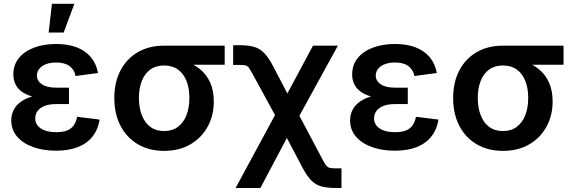

<svg xmlns="http://www.w3.org/2000/svg" viewBox="-20 -773 2969 998"><path d="M270.5 10.3Q205.1 10.3 152.3 -8.5Q99.6 -27.3 69.1 -62.7Q38.6 -98.1 38.6 -147.5Q38.6 -177.7 51.8 -202.9Q64.9 -228 91.6 -246.3Q118.2 -264.6 158.7 -274.7Q199.2 -284.7 253.4 -284.7H338.4V-231.9H270Q236.8 -231.9 212.9 -222.9Q189 -213.9 176 -197Q163.1 -180.2 163.1 -157.7Q163.1 -125 191.9 -105.5Q220.7 -85.9 272.9 -85.9Q307.1 -85.9 329.1 -95Q351.1 -104 363.5 -121.8Q376 -139.6 380.9 -166L498 -151.4Q489.7 -100.1 461.2 -63.7Q432.6 -27.3 385 -8.5Q337.4 10.3 270.5 10.3ZM255.9 -258.8Q202.1 -258.8 162.8 -267.6Q123.5 -276.4 98.4 -293Q73.2 -309.6 61.3 -333.3Q49.3 -356.9 49.3 -385.7Q49.3 -435.5 77.9 -470.9Q106.4 -506.3 157 -525.4Q207.5 -544.4 272 -544.4Q333.5 -544.4 378.9 -526.9Q424.3 -509.3 452.4 -475.8Q480.5 -442.4 489.3 -393.6L373 -377.9Q366.7 -410.6 341.6 -429.4Q316.4 -448.2 272 -448.2Q226.1 -448.2 199 -429Q171.9 -409.7 171.9 -379.9Q171.9 -353 197.3 -335.2Q222.7 -317.4 271.5 -317.4H338.4V-258.8ZM232.9 -604 250 -753.4H366.7L311 -604Z M833 11.2Q754.9 11.2 696.5 -23.2Q638.2 -57.6 606.2 -119.4Q574.2 -181.2 574.2 -263.7Q574.2 -345.7 606.2 -406.7Q638.2 -467.8 696.3 -501.7Q754.4 -535.6 832.5 -535.6H1147.9V-436.5H919.9L832.5 -432.6Q790 -432.6 761 -411.4Q731.9 -390.1 717 -352.1Q702.1 -314 702.1 -263.7Q702.1 -213.9 717 -174.8Q731.9 -135.7 761 -113.8Q790 -91.8 833 -91.8Q876 -91.8 905.3 -114Q934.6 -136.2 949.5 -175Q964.4 -213.9 964.4 -263.7Q964.4 -314 949.5 -352.1Q934.6 -390.1 905.3 -411.4Q876 -432.6 833 -432.6V-469.7Q888.7 -469.7 935.8 -456.3Q982.9 -442.9 1017.8 -415Q1052.7 -387.2 1072 -345Q1091.3 -302.7 1091.3 -245.6Q1091.3 -172.4 1059.3 -114.3Q1027.3 -56.2 969.5 -22.5Q911.6 11.2 833 11.2Z M1204.6 204.1 1446.3 -242.7H1498.5L1654.3 51.8Q1667 76.2 1675.3 86.7Q1683.6 97.2 1694.3 99.6Q1705.1 102.1 1725.6 102.1H1754.9V204.1H1725.6Q1681.6 204.1 1651.9 196.3Q1622.1 188.5 1599.4 166.3Q1576.7 144 1553.2 100.1L1471.2 -55.7L1333.5 204.1ZM1441.9 -115.2 1296.4 -382.3Q1282.2 -408.2 1274.4 -419.4Q1266.6 -430.7 1256.3 -433.1Q1246.1 -435.5 1225.6 -435.5H1191.9V-538.1H1225.6Q1270 -538.1 1299.6 -529.8Q1329.1 -521.5 1352.1 -498.5Q1375 -475.6 1398.4 -431.2L1473.6 -287.1L1606.9 -535.6H1736.3L1505.4 -115.2Z M2031.7 10.3Q1966.3 10.3 1913.6 -8.5Q1860.8 -27.3 1830.3 -62.7Q1799.8 -98.1 1799.8 -147.5Q1799.8 -177.7 1813 -202.9Q1826.2 -228 1852.8 -246.3Q1879.4 -264.6 1919.9 -274.7Q1960.4 -284.7 2014.6 -284.7H2099.6V-231.9H2031.2Q1998 -231.9 1974.1 -222.9Q1950.2 -213.9 1937.3 -197Q1924.3 -180.2 1924.3 -157.7Q1924.3 -125 1953.1 -105.5Q1981.9 -85.9 2034.2 -85.9Q2068.4 -85.9 2090.3 -95Q2112.3 -104 2124.8 -121.8Q2137.2 -139.6 2142.1 -166L2259.3 -151.4Q2251 -100.1 2222.4 -63.7Q2193.8 -27.3 2146.2 -8.5Q2098.6 10.3 2031.7 10.3ZM2017.1 -258.8Q1963.4 -258.8 1924.1 -267.6Q1884.8 -276.4 1859.6 -293Q1834.5 -309.6 1822.5 -333.3Q1810.5 -356.9 1810.5 -385.7Q1810.5 -435.5 1839.1 -470.9Q1867.7 -506.3 1918.2 -525.4Q1968.8 -544.4 2033.2 -544.4Q2094.7 -544.4 2140.1 -526.9Q2185.5 -509.3 2213.6 -475.8Q2241.7 -442.4 2250.5 -393.6L2134.3 -377.9Q2127.9 -410.6 2102.8 -429.4Q2077.6 -448.2 2033.2 -448.2Q1987.3 -448.2 1960.2 -429Q1933.1 -409.7 1933.1 -379.9Q1933.1 -353 1958.5 -335.2Q1983.9 -317.4 2032.7 -317.4H2099.6V-258.8Z M2594.2 11.2Q2516.1 11.2 2457.8 -23.2Q2399.4 -57.6 2367.4 -119.4Q2335.4 -181.2 2335.4 -263.7Q2335.4 -345.7 2367.4 -406.7Q2399.4 -467.8 2457.5 -501.7Q2515.6 -535.6 2593.8 -535.6H2909.2V-436.5H2681.2L2593.8 -432.6Q2551.3 -432.6 2522.2 -411.4Q2493.2 -390.1 2478.3 -352.1Q2463.4 -314 2463.4 -263.7Q2463.4 -213.9 2478.3 -174.8Q2493.2 -135.7 2522.2 -113.8Q2551.3 -91.8 2594.2 -91.8Q2637.2 -91.8 2666.5 -114Q2695.8 -136.2 2710.7 -175Q2725.6 -213.9 2725.6 -263.7Q2725.6 -314 2710.7 -352.1Q2695.8 -390.1 2666.5 -411.4Q2637.2 -432.6 2594.2 -432.6V-469.7Q2649.9 -469.7 2697 -456.3Q2744.1 -442.9 2779.1 -415Q2814 -387.2 2833.3 -345Q2852.5 -302.7 2852.5 -245.6Q2852.5 -172.4 2820.6 -114.3Q2788.6 -56.2 2730.7 -22.5Q2672.9 11.2 2594.2 11.2Z"/></svg>

Font: Inter 20pt SemiBold
Style: Regular
Weight: 600
Version: Version 4.001;git-66647c0bb